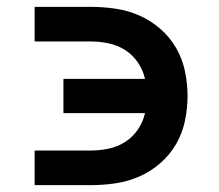

<svg xmlns="http://www.w3.org/2000/svg" viewBox="-20 -540 640 560"><path d="M81 0V-101H245Q271 -101 297 -106.5Q323 -112 345 -126Q367 -140 382 -162Q397 -184 403 -210H165V-310H403Q397 -336 382 -358Q367 -380 345 -394Q323 -408 297 -413.5Q271 -419 245 -419H81V-520H245Q282 -520 318 -514.5Q354 -509 387 -494.5Q420 -480 448 -455.5Q476 -431 494 -399.5Q512 -368 519.5 -332Q527 -296 527 -260Q527 -224 519.5 -188Q512 -152 494 -120.5Q476 -89 448 -64.5Q420 -40 387 -25.5Q354 -11 318 -5.5Q282 0 245 0Z"/></svg>

Font: R Plex Mono
Style: Bold
Weight: 700
Monospace: yes
Designer: Belleve Invis
Foundry: Belleve Invis
Version: Version 31.8.0